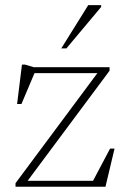

<svg xmlns="http://www.w3.org/2000/svg" viewBox="-20 -710 481 730"><path d="M39 0V-13.5L355.5 -439L370 -432H84L115 -441L61.5 -314.5H45L63.5 -464.5H75L108 -454.5H396.5V-441L79 -14.5L65 -22.5H348L330 -15.5L398.5 -145H415.5L381 0ZM213 -526 315.5 -690.5H364.5V-683.5L232.5 -526Z"/></svg>

Font: Newsreader ExtraLight
Style: Regular
Weight: 250
Designer: Hugues Gentile
Foundry: Production Type
Version: Version 1.003